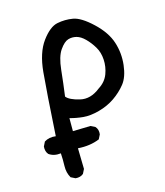

<svg xmlns="http://www.w3.org/2000/svg" viewBox="-102 -609 704 820"><g transform="rotate(-15 250.0 -199.0)"><path d="M130.9 132.8 111.3 123Q97.7 99.6 98.6 70.3Q99.6 41 97.7 13.7Q66.4 17.6 44.9 2Q33.2 -11.7 35.2 -33.2L44.9 -52.7Q66.4 -66.4 95.7 -62.5Q107.4 -256.8 115.2 -340.8Q123 -424.8 158.2 -472.7Q193.4 -520.5 227.5 -527.3Q261.7 -534.2 296.4 -528.3Q331.1 -522.5 379.9 -476.6Q428.7 -430.7 444.3 -381.8Q460 -333 454.1 -281.2Q448.2 -229.5 425.8 -201.2Q403.3 -172.9 372.1 -151.4Q340.8 -129.9 301.3 -119.1Q261.7 -108.4 230.5 -111.3Q199.2 -114.3 171.9 -122.1V-64.5L250 -66.4L269.5 -56.6Q282.2 -43 279.3 -21.5L269.5 -2Q226.6 15.6 173.8 11.7L175.8 103.5L166 123Q152.3 134.8 130.9 132.8ZM325.2 -211.9Q356.4 -231.4 368.2 -262.7Q379.9 -293.9 377.9 -326.2Q376 -358.4 361.3 -382.8Q346.7 -407.2 328.1 -425.8Q309.6 -444.3 291 -449.2Q272.5 -454.1 254.4 -448.7Q236.3 -443.4 216.8 -415.5Q197.3 -387.7 191.4 -330.1Q185.5 -272.5 177.7 -215.8Q191.4 -198.2 236.3 -187.5Q281.2 -176.8 325.2 -211.9Z"/></g></svg>

Font: JasonHandwriting4
Style: Regular
Weight: 400
Version: Version 1.01.21